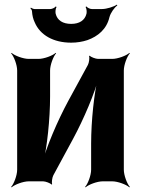

<svg xmlns="http://www.w3.org/2000/svg" viewBox="-20 -782 607 828"><path d="M359 -502 274 -346C228 -261 179 -146 161 -75L165 -74C183 -145 196 -269 196 -366V-478C196 -502 210 -539 222 -552L220 -554C207 -542 170 -528 146 -528H104C80 -528 43 -542 30 -554L28 -552C40 -539 54 -502 54 -478V-50C54 -26 40 11 28 24L30 26C43 14 80 0 104 0H166C176 0 198 8 202 14L205 12C202 6 205 -17 210 -26L295 -183C341 -268 390 -383 407 -453L404 -454C386 -384 373 -260 373 -163V-50C373 -26 359 11 347 24L349 26C362 14 399 0 423 0H464C488 0 525 14 538 26L540 24C528 11 514 -26 514 -50V-478C514 -502 528 -539 540 -552L538 -554C525 -542 488 -528 464 -528H403C393 -528 371 -536 367 -542L364 -540C367 -533 364 -511 359 -502ZM287 -679C251 -679 227 -694 220 -723C218 -731 220 -747 224 -752L220 -754C217 -749 205 -743 197 -743H129C124 -743 116 -747 113 -749L111 -746C114 -744 118 -738 118 -733C119 -716 123 -699 130 -685C153 -631 210 -598 287 -598C312 -598 336 -602 357 -609C402 -625 440 -656 452 -708C457 -727 474 -750 486 -759L484 -762C471 -753 440 -743 420 -743H376C368 -743 356 -749 353 -754L349 -752C353 -747 355 -731 353 -723C346 -694 322 -679 287 -679Z"/></svg>

Font: Asimov
Style: Edge
Weight: 500
Designer: Google
Version: Version 2.000980: 2014